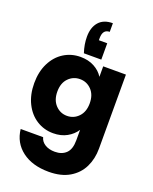

<svg xmlns="http://www.w3.org/2000/svg" viewBox="-201 -975 1080 1358"><g transform="rotate(20 339.5 -296.5)"><path d="M286 -598Q266 -658 266 -716Q266 -786 301.5 -827Q337 -868 406 -868V-803Q354 -803 354 -737V-721H417V-598ZM274 -566Q333 -566 377.5 -542Q422 -518 446 -479V-558H617V-1Q617 76 586.5 138.5Q556 201 493.5 238Q431 275 338 275Q214 275 137 216.5Q60 158 49 58H218Q226 90 256 108.5Q286 127 330 127Q383 127 414.5 96.5Q446 66 446 -1V-80Q421 -41 377 -16.5Q333 8 274 8Q205 8 149 -27.5Q93 -63 60.5 -128.5Q28 -194 28 -280Q28 -366 60.5 -431Q93 -496 149 -531Q205 -566 274 -566ZM446 -279Q446 -343 410.5 -380Q375 -417 324 -417Q273 -417 237.5 -380.5Q202 -344 202 -280Q202 -216 237.5 -178.5Q273 -141 324 -141Q375 -141 410.5 -178Q446 -215 446 -279Z"/></g></svg>

Font: MSTAGE
Style: Bold
Weight: 700
Designer: Ninad Kale (Devanagari), Jonny Pinhorn (Latin)
Foundry: Indian Type Foundry
Version: 4.004